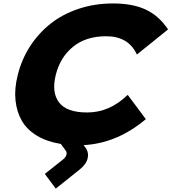

<svg xmlns="http://www.w3.org/2000/svg" viewBox="-20 -839 1003 1123"><path d="M962.9 -667 780.8 -520Q731.4 -627 601.1 -627Q482.9 -627 407.5 -565.7Q332 -504.4 306.2 -400.9Q280.8 -298.8 325.2 -240Q369.6 -181.2 490.2 -181.2Q621.1 -181.2 727.1 -284.2L833 -142.1Q664.6 -0.5 469.2 9.8L479 22.9Q500.5 51.8 492.7 86.4Q484.9 121.1 446.8 151.9L306.2 264.2L242.2 178.2L348.1 94.2Q365.2 80.6 368.7 65.7Q372.1 50.8 363.8 41L335.9 2.9Q254.4 -10.3 196.3 -45.2Q138.2 -80.1 107.9 -132.3Q77.6 -184.6 70.6 -252.9Q63.5 -321.3 84 -400.9Q106.4 -491.7 155.8 -568.1Q205.1 -644.5 275.6 -700.4Q346.2 -756.3 440.2 -787.6Q534.2 -818.8 641.1 -818.8Q756.8 -818.8 833.5 -782.5Q910.2 -746.1 962.9 -667Z"/></svg>

Font: Sinkin Sans 900 X Black Italic
Style: Regular
Weight: 950
Italic angle: -112°
Designer: Keith Bates
Foundry: K-Type
Version: Sinkin Sans (version 1.0)  by Keith Bates   •   © 2014   www